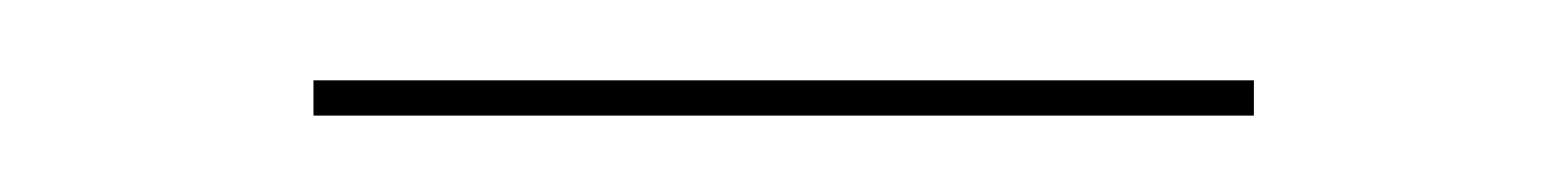

<svg xmlns="http://www.w3.org/2000/svg" viewBox="-20 -300 400 49"><path d="M60 -279.5V-270.5H300V-279.5Z"/></svg>

Font: Bodoni* 24pt Medium
Style: Regular
Weight: 500
Version: Version 2.3